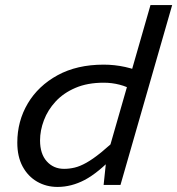

<svg xmlns="http://www.w3.org/2000/svg" viewBox="-20 -730 700 758"><path d="M389.1 0 398.9 -93.2V-100L574.1 -710H659.7L455.7 0ZM510.7 -371.1Q482.8 -387.8 452.3 -395.6Q421.9 -403.5 389.4 -403.5Q325.4 -403.5 278.1 -383.2Q230.8 -363 199.7 -329.4Q168.6 -295.7 153.4 -255.3Q138.1 -215 138.1 -175.4Q138.1 -122.5 164.8 -92.9Q191.4 -63.4 232.9 -63.4Q253.8 -63.4 274.8 -68.4Q295.9 -73.4 321 -87.5Q346.1 -101.5 379.2 -128.2Q412.3 -155 457.7 -198.5L432.5 -115.5Q366.6 -47 314.2 -19.5Q261.7 8 207 8Q162.9 8 126.6 -12.8Q90.4 -33.7 69.3 -72.7Q48.3 -111.8 48.3 -166.8Q48.3 -251.7 89.7 -321.6Q131.2 -391.4 207.5 -433.1Q283.8 -474.8 389.2 -474.8Q432.2 -474.8 474.3 -465.6Q516.4 -456.4 558.6 -436.3Z"/></svg>

Font: Intel One Mono Light
Style: Italic
Weight: 300
Italic angle: -16°
Monospace: yes
Designer: Fred Shallcrass
Foundry: Frere-Jones Type LLC
Version: Version 1.004